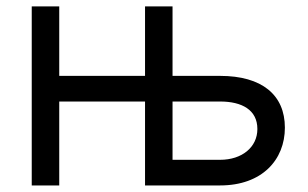

<svg xmlns="http://www.w3.org/2000/svg" viewBox="-20 -565 939 585"><path d="M76.7 0H160.5V-255.7H421.9V0H650.6C778.4 0 848 -78.1 848 -176.1C848 -275.6 778.4 -333.8 650.6 -333.8H505.7V-545.5H421.9V-333.8H160.5V-545.5H76.7ZM505.7 -255.7H650.6C717.3 -255.7 764.2 -230.1 764.2 -171.9C764.2 -116.5 717.3 -78.1 650.6 -78.1H505.7Z"/></svg>

Font: Karasuma Gothic
Style: Regular
Weight: 400
Designer: Rasmus Andersson, Ryoko Nishizuka
Foundry: Genbu
Version: Version 1.00